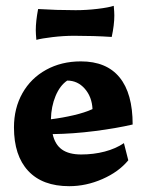

<svg xmlns="http://www.w3.org/2000/svg" viewBox="-20 -629 508 660"><path d="M28 -191Q28 -257 57 -308.5Q86 -360 138.5 -389Q191 -418 258 -418Q346 -418 391 -363Q436 -308 436 -201Q380 -188 306 -178.5Q232 -169 161 -168Q169 -132 193 -115Q217 -98 259 -98Q302 -98 340 -108Q378 -118 406 -137L421 -78Q388 -38 332 -13.5Q276 11 218 11Q126 11 77 -41.5Q28 -94 28 -191ZM298 -254Q296 -296 271.5 -324Q247 -352 211 -352Q186 -335 171 -299Q156 -263 155 -219Q195 -224 233.5 -233Q272 -242 298 -254ZM103 -525Q103 -556 111 -598Q174 -594 240 -594Q277 -594 315 -598.5Q353 -603 371 -609Q373 -587 373 -576Q373 -543 364 -502Q303 -506 235 -506Q199 -506 161 -501.5Q123 -497 105 -492Q103 -514 103 -525Z"/></svg>

Font: Mirza
Style: Bold
Weight: 700
Designer: Arabic design by Kourosh Beigpour, Latin design by Eduardo Tunni, engineering by Lasse Fister
Version: Version 1.0010g